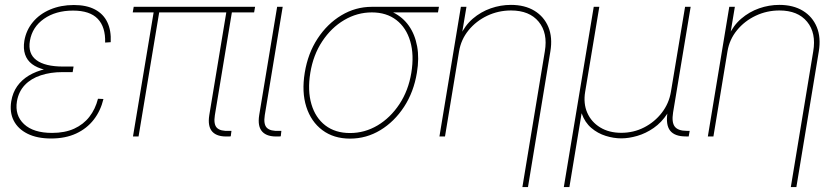

<svg xmlns="http://www.w3.org/2000/svg" viewBox="-20 -550 3380 774"><path d="M186 8.3Q129.4 8.3 90.8 -11Q52.2 -30.3 35.2 -64Q18.1 -97.7 25.4 -142.1Q31.2 -176.8 49.3 -202.4Q67.4 -228 96.2 -245.4Q125 -262.7 162.6 -271.5Q200.2 -280.3 244.6 -280.3H276.4L272.9 -259.3H231.4Q183.6 -259.3 144.3 -246.3Q105 -233.4 80.1 -207.3Q55.2 -181.2 48.3 -141.6Q39.1 -85 76.9 -49.6Q114.7 -14.2 189.9 -14.2Q241.2 -14.2 278.8 -31.2Q316.4 -48.3 340.3 -79.1Q364.3 -109.9 375 -151.9L397 -150.9Q385.7 -103.5 357.9 -67.6Q330.1 -31.7 286.9 -11.7Q243.7 8.3 186 8.3ZM238.3 -260.7Q194.3 -260.7 161.9 -268.6Q129.4 -276.4 109.1 -291.7Q88.9 -307.1 81.1 -330.6Q73.2 -354 78.1 -385.3Q85.4 -428.2 112.5 -460.9Q139.6 -493.7 182.4 -511.7Q225.1 -529.8 277.8 -529.8Q329.1 -529.8 363 -511.7Q397 -493.7 412.8 -460.2Q428.7 -426.8 426.3 -379.9L403.8 -378.4Q405.8 -440.9 374 -474.1Q342.3 -507.3 274.4 -507.3Q204.6 -507.3 157.2 -474.1Q109.9 -440.9 100.6 -385.7Q91.8 -334 126.5 -307.9Q161.1 -281.7 234.9 -281.7H276.4L272.9 -260.7Z M900.9 0Q856 2.4 836.2 -18.8Q816.4 -40 823.7 -85.9L894 -510.7H916.5L846.2 -85.9Q840.3 -48.8 854.5 -34.7Q868.7 -20.5 904.3 -22.5Q907.2 -22.5 908.7 -22.5Q910.2 -22.5 913.1 -22.5L910.2 -0.5Q908.2 0 905.8 0Q903.3 0 900.9 0ZM516.1 0 601.1 -510.7H623.5L538.6 0ZM515.1 -500 519 -522.5H1008.3L1004.4 -500Z M1102.1 0Q1057.6 2.4 1037.6 -18.8Q1017.6 -40 1024.9 -85.9L1097.2 -522.5H1119.6L1047.4 -85.9Q1041.5 -48.8 1055.9 -34.7Q1070.3 -20.5 1106 -22.5Q1108.4 -22.5 1110.1 -22.5Q1111.8 -22.5 1114.3 -22.5L1111.8 -0.5Q1109.4 0 1106.9 0Q1104.5 0 1102.1 0Z M1391.1 8.8Q1325.2 8.8 1279.5 -25.4Q1233.9 -59.6 1214.8 -119.4Q1195.8 -179.2 1208.5 -256.8Q1221.2 -335 1260.3 -394.5Q1299.3 -454.1 1356.2 -488.3Q1413.1 -522.5 1479 -522.5H1749.5L1745.6 -500H1534.2H1479Q1419.9 -500 1367.7 -469.2Q1315.4 -438.5 1279.1 -383.5Q1242.7 -328.6 1231 -256.8Q1219.2 -185.1 1235.4 -130.1Q1251.5 -75.2 1291.5 -44.4Q1331.5 -13.7 1391.1 -13.7Q1450.2 -13.7 1502 -44.4Q1553.7 -75.2 1590.1 -130.1Q1626.5 -185.1 1638.2 -256.8Q1649.9 -328.6 1633.8 -383.5Q1617.7 -438.5 1577.9 -469.2Q1538.1 -500 1479 -500L1478 -518.6Q1527.3 -518.6 1565.7 -499.5Q1604 -480.5 1628.4 -445.8Q1652.8 -411.1 1661.6 -363Q1670.4 -314.9 1660.6 -256.8Q1647.9 -179.2 1608.9 -119.4Q1569.8 -59.6 1513.4 -25.4Q1457 8.8 1391.1 8.8Z M1830.6 -342.8 1773.9 0H1751.5L1837.9 -522.5H1860.4L1840.8 -405.3H1835Q1854 -447.3 1886.2 -474.9Q1918.5 -502.4 1958.3 -516.4Q1998 -530.3 2039.6 -530.3Q2095.7 -530.3 2134.5 -506.6Q2173.3 -482.9 2190.7 -440.9Q2208 -398.9 2198.7 -342.8L2108.4 204.1H2085.9L2176.3 -342.8Q2189 -417 2151.6 -462.4Q2114.3 -507.8 2040 -507.8Q1989.3 -507.8 1944.3 -486.6Q1899.4 -465.3 1868.9 -428Q1838.4 -390.6 1830.6 -342.8Z M2252.9 204.1 2373.5 -522.5H2396L2338.9 -179.7Q2331.1 -132.8 2347.4 -95.5Q2363.8 -58.1 2399.4 -36.4Q2435.1 -14.6 2484.4 -14.6Q2534.2 -14.6 2576.7 -36.4Q2619.1 -58.1 2647.9 -95.5Q2676.8 -132.8 2684.6 -179.7L2741.7 -522.5H2764.2L2693.4 -96.7Q2687 -56.6 2700.2 -39.6Q2713.4 -22.5 2748.5 -22.5H2760.3L2756.3 0H2744.6Q2699.7 0 2681.4 -23.4Q2663.1 -46.9 2670.9 -96.7L2684.6 -179.7H2702.1Q2693.4 -127.9 2670.2 -92Q2647 -56.2 2615.2 -34.2Q2583.5 -12.2 2549.1 -2.2Q2514.6 7.8 2484.4 7.8Q2454.1 7.8 2421.9 -2.2Q2389.6 -12.2 2363.8 -34.2Q2337.9 -56.2 2325.2 -92Q2312.5 -127.9 2321.3 -179.7H2338.9L2275.4 204.1Z M2912.6 -342.8 2856 0H2833.5L2919.9 -522.5H2942.4L2922.9 -405.3H2917Q2936 -447.3 2968.3 -474.9Q3000.5 -502.4 3040.3 -516.4Q3080.1 -530.3 3121.6 -530.3Q3177.7 -530.3 3216.6 -506.6Q3255.4 -482.9 3272.7 -440.9Q3290 -398.9 3280.8 -342.8L3190.4 204.1H3168L3258.3 -342.8Q3271 -417 3233.6 -462.4Q3196.3 -507.8 3122.1 -507.8Q3071.3 -507.8 3026.4 -486.6Q2981.4 -465.3 2950.9 -428Q2920.4 -390.6 2912.6 -342.8Z"/></svg>

Font: Inter 28pt Thin
Style: Italic
Weight: 250
Italic angle: -9.3988°
Designer: Rasmus Andersson
Foundry: rsms
Version: Version 4.001;git-66647c0bb